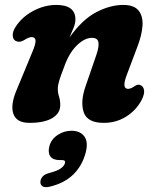

<svg xmlns="http://www.w3.org/2000/svg" viewBox="-20 -487 635 779"><path d="M47.5 -319.5Q33.5 -323.5 31.8 -340.8Q30 -358 43.5 -378.5Q69.5 -418.5 115 -442.8Q160.5 -467 208.5 -467Q286 -467 286 -408Q286 -393 278.8 -374.8Q271.5 -356.5 262 -335Q314 -408 370.5 -437.5Q427 -467 480 -467Q523.5 -467 542 -444.5Q560.5 -422 558.2 -383.8Q556 -345.5 537.5 -297.5L494 -182Q473 -126.5 499.5 -126.5Q511 -126.5 527 -138Q540.5 -147 551 -141Q562 -136.5 564.5 -120.8Q567 -105 554 -80Q531.5 -38.5 491.2 -13.5Q451 11.5 401 11.5Q334.5 11.5 319.8 -31.2Q305 -74 327.5 -138L371.5 -266Q382.5 -298 379.2 -315.8Q376 -333.5 353 -333.5Q323 -333.5 291.2 -302.2Q259.5 -271 240 -215Q225.5 -177.5 220 -159Q214.5 -140.5 214.5 -126.5Q214.5 -110.5 219.5 -95.2Q224.5 -80 224.5 -61Q224.5 -27 192 -7.8Q159.5 11.5 99.5 11.5Q47 11.5 34.2 -25.2Q21.5 -62 48.5 -124.5L110 -273Q125.5 -309 124.2 -322.8Q123 -336.5 108 -336.5Q97 -336.5 76.5 -323.5Q59.5 -314 47.5 -319.5ZM222 162.5Q194.5 162.5 184 147Q173.5 131.5 180.5 105.5Q188 77.5 214 60.5Q240 43.5 270 43.5Q305 43.5 322 66.2Q339 89 327.5 133Q313 186.5 276.8 221.5Q240.5 256.5 181.5 270.5Q161 275 152 268.5Q143 262 144 249.5Q145 238.5 153 229.2Q161 220 178 215.5Q214 206 227.2 196Q240.5 186 243.5 175Q247 162.5 231.5 162.5Z"/></svg>

Font: Fraunces 72pt SuperSoft
Style: Bold Italic
Weight: 700
Italic angle: -16°
Version: Version 1.000;[0bf87f6ff]